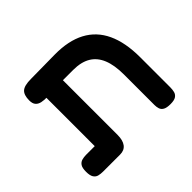

<svg xmlns="http://www.w3.org/2000/svg" viewBox="-135 -773 972 972"><g transform="rotate(-45 351.0 -287.0)"><path d="M106 9Q89 9 75 5.5Q61 2 52.5 -11Q44 -24 44 -51Q44 -79 52.5 -91.5Q61 -104 75 -108Q89 -112 105 -112H167V-501L233 -462Q202 -459 176.5 -458Q151 -457 133 -461Q115 -465 105.5 -476.5Q96 -488 96 -510Q96 -549 114 -565Q132 -581 179 -581L351 -583Q450 -584 516 -549Q582 -514 615 -443.5Q648 -373 648 -267V-52Q648 -36 644.5 -22Q641 -8 628.5 0.5Q616 9 589 9Q562 9 549 1.5Q536 -6 532 -18.5Q528 -31 528 -45V-264Q528 -331 510 -375Q492 -419 455.5 -440.5Q419 -462 363 -462H289V-70Q289 -32 273.5 -11.5Q258 9 228 9Z"/></g></svg>

Font: Fredoka Medium
Style: Regular
Weight: 500
Designer: Ben Nathan
Foundry: Milena B. Brandão, Ben Nathan
Version: Version 2.001